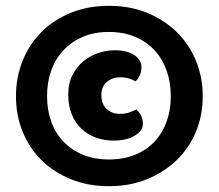

<svg xmlns="http://www.w3.org/2000/svg" viewBox="-20 -639 753 661"><path d="M35 -308Q35 -373 58 -430Q81 -487 123 -529Q165 -571 224 -595Q283 -619 355 -619Q427 -619 486 -595Q545 -571 588 -529Q631 -487 654.5 -430Q678 -373 678 -308Q678 -242 654.5 -185.5Q631 -129 588 -87.5Q545 -46 486 -22Q427 2 355 2Q283 2 224 -22Q165 -46 123 -87.5Q81 -129 58 -185.5Q35 -242 35 -308ZM355 -529Q305 -529 266 -512.5Q227 -496 199 -466.5Q171 -437 156.5 -396.5Q142 -356 142 -308Q142 -260 156.5 -220Q171 -180 199 -151Q227 -122 266 -106Q305 -90 355 -90Q405 -90 444.5 -106Q484 -122 511.5 -151Q539 -180 553.5 -220Q568 -260 568 -308Q568 -356 553.5 -396.5Q539 -437 511.5 -466.5Q484 -496 444.5 -512.5Q405 -529 355 -529ZM394 -373Q367 -373 348 -357Q329 -341 329 -312Q329 -281 347 -264Q365 -247 393 -247Q412 -247 425.5 -252Q439 -257 449 -262Q472 -242 472 -212Q472 -189 444 -172Q416 -155 371 -155Q338 -155 309.5 -165.5Q281 -176 260 -196Q239 -216 227 -245.5Q215 -275 215 -313Q215 -352 229.5 -380.5Q244 -409 267 -428Q290 -447 318.5 -456.5Q347 -466 375 -466Q417 -466 442 -449.5Q467 -433 467 -408Q467 -379 447 -359Q438 -364 424.5 -368.5Q411 -373 394 -373Z"/></svg>

Font: Baloo Bhai 2 ExtraBold
Style: Regular
Weight: 800
Designer: Supriya Tembe, Noopur Datye and Ek Type
Foundry: Ek Type
Version: Version 1.640;PS 1.000;hotconv 16.6.51;makeotf.lib2.5.65220;